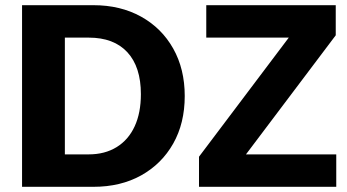

<svg xmlns="http://www.w3.org/2000/svg" viewBox="-20 -720 1339 740"><path d="M65 0V-700H340Q444 -700 523.5 -656Q603 -612 647.5 -533Q692 -454 692 -350Q692 -245 647.5 -166.5Q603 -88 524 -44Q445 0 340 0ZM230 -125H322Q384 -125 429.5 -153Q475 -181 499 -233Q523 -285 523 -357Q523 -462 471 -518.5Q419 -575 322 -575H230ZM747 -116 1093 -575H775V-700H1274V-584L928 -125H1276V0H747Z"/></svg>

Font: Moderustic
Style: Bold
Weight: 700
Designer: Tural Alisoy
Foundry: TAFT Foundry
Version: Version 2.120